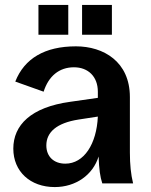

<svg xmlns="http://www.w3.org/2000/svg" viewBox="-20 -744 614 779"><path d="M202 15C287 15 357 -34 380 -109C382 -58 386 -27 395 0H520C511 -37 507 -76 507 -125V-350C507 -494 400 -556 288 -556C162 -556 79 -507 42 -413L157 -372C177 -435 220 -471 280 -471C338 -471 377 -433 377 -372V-347L265 -331C105 -309 34 -236 34 -141C34 -48 103 15 202 15ZM313 -603H434V-724H313ZM136 -603H257V-724H136ZM168 -154C168 -207 209 -245 299 -259L377 -271C372 -160 321 -80 245 -80C198 -80 168 -109 168 -154Z"/></svg>

Font: Ronzino
Style: Bold
Weight: 700
Designer: Nunzio Mazzaferro
Foundry: Collletttivo
Version: Version 1.000;Glyphs 3.3 (3337)